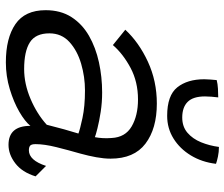

<svg xmlns="http://www.w3.org/2000/svg" viewBox="-78 -714 804 688"><g transform="rotate(90 324.0 -370.0)"><path d="M203.5 11Q116.5 11 66.5 -23.2Q16.5 -57.5 16.5 -131.5Q16.5 -185.5 41.2 -224Q66 -262.5 108.2 -286.8Q150.5 -311 203 -322.5Q255.5 -334 311.5 -334Q347 -334 381 -328.8Q415 -323.5 439.8 -317.2Q464.5 -311 471.5 -308Q477 -336 474.5 -368Q472 -417 433 -439.8Q394 -462.5 336.5 -462.5Q273.5 -462.5 223.2 -435.8Q173 -409 141.5 -372.5L86.5 -417Q132 -466 201.2 -498Q270.5 -530 351 -530Q441 -530 494.8 -489.2Q548.5 -448.5 548.5 -364Q548.5 -341 543.5 -313.2Q538.5 -285.5 530.5 -256.5Q518 -213 507.2 -169.8Q496.5 -126.5 496.5 -95.5Q496.5 -80.5 502 -76Q507.5 -71.5 518.5 -71.5Q554.5 -71.5 574.5 -133L612 -95.5Q597 -47 565.2 -22.8Q533.5 1.5 499 1.5Q431 1.5 431 -77Q415.5 -57.5 380.5 -37.2Q345.5 -17 299.2 -3Q253 11 203.5 11ZM227.5 -54.5Q280.5 -54.5 334.5 -77.5Q388.5 -100.5 427 -135.5Q436 -171.5 443.5 -198Q451 -224.5 458.5 -249Q444.5 -254.5 402.8 -263.5Q361 -272.5 304 -272.5Q255.5 -272.5 208.5 -258.8Q161.5 -245 130.5 -216.8Q99.5 -188.5 99.5 -145Q99.5 -95.5 131.8 -75Q164 -54.5 227.5 -54.5ZM567 -742Q561 -691.5 537 -652Q513 -612.5 476.5 -589.8Q440 -567 395 -567Q322 -567 293 -603.2Q264 -639.5 264 -700Q264 -710 265 -721.8Q266 -733.5 267 -744.5Q280.5 -748 297.8 -749Q315 -750 329 -750Q327.5 -737.5 326.5 -725.5Q325.5 -713.5 325.5 -702.5Q325.5 -660 345 -640.5Q364.5 -621 401 -621Q434 -621 455.8 -639.8Q477.5 -658.5 489.8 -688.5Q502 -718.5 506.5 -752.5Q524.5 -752.5 541 -749Q557.5 -745.5 567 -742Z"/></g></svg>

Font: Grandstander Light
Style: Italic
Weight: 300
Italic angle: -15°
Designer: Tyler Finck
Foundry: Etcetera Type Co
Version: Version 1.200; ttfautohint (v1.8.3)